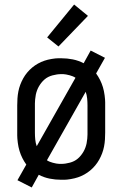

<svg xmlns="http://www.w3.org/2000/svg" viewBox="-20 -785 540 847"><path d="M120 42 57 10 96 -59Q86 -73 78.5 -88Q71 -103 66 -119.5Q61 -136 58.5 -155.5Q56 -175 56 -187V-320Q56 -335 57 -350.5Q58 -366 61 -381.5Q64 -397 69.5 -411.5Q75 -426 82.5 -439.5Q90 -453 100 -465Q110 -477 122 -487Q134 -497 147.5 -504.5Q161 -512 175.5 -517Q190 -522 208 -525Q226 -528 237 -528H250Q276 -528 301 -523Q326 -518 349 -506L380 -562L443 -530L404 -461Q414 -447 421.5 -432Q429 -417 434 -400.5Q439 -384 441.5 -364.5Q444 -345 444 -334V-200Q444 -185 443 -169.5Q442 -154 439 -138.5Q436 -123 430.5 -108.5Q425 -94 417.5 -80.5Q410 -67 400 -55Q390 -43 378 -33Q366 -23 352.5 -15.5Q339 -8 324.5 -3Q310 2 292 5Q274 8 264 8H250Q224 8 199 3Q174 -2 151 -14ZM142 -140 313 -442Q307 -446 300.5 -448.5Q294 -451 287 -453Q280 -455 271.5 -456.5Q263 -458 259 -458H250Q240 -458 230.5 -456.5Q221 -455 211.5 -452.5Q202 -450 193 -445.5Q184 -441 176.5 -434.5Q169 -428 163 -420.5Q157 -413 152 -404.5Q147 -396 143.5 -386.5Q140 -377 138 -367.5Q136 -358 135 -346.5Q134 -335 134 -329V-200Q134 -185 135.5 -169.5Q137 -154 142 -140ZM242 -62H250Q260 -62 269.5 -63.5Q279 -65 288.5 -67.5Q298 -70 307 -74.5Q316 -79 323.5 -85.5Q331 -92 337 -99.5Q343 -107 348 -115.5Q353 -124 356.5 -133.5Q360 -143 362 -152.5Q364 -162 365 -173.5Q366 -185 366 -192V-320Q366 -335 364.5 -350.5Q363 -366 358 -380L187 -78Q193 -74 199.5 -71.5Q206 -69 213 -67Q220 -65 228.5 -63.5Q237 -62 242 -62ZM238 -580 188 -620 307 -765 368 -715Z"/></svg>

Font: Iosevka MaddieWtf
Style: Regular
Weight: 400
Monospace: yes
Designer: Belleve Invis
Foundry: Belleve Invis
Version: Version 31.3.0; ttfautohint (v1.8.3)